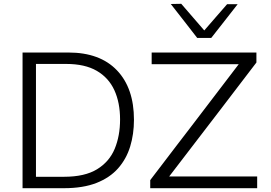

<svg xmlns="http://www.w3.org/2000/svg" viewBox="-20 -989 1426 1009"><path d="M98.5 0V-713H339.5Q505 -713 594.5 -619.5Q684 -526 684 -359.5Q684 -284 664 -218.8Q644 -153.5 600.5 -104.2Q557 -55 486.8 -27.5Q416.5 0 315.5 0ZM169 -60H316.5Q425.5 -60 490 -99.5Q554.5 -139 582.8 -207Q611 -275 611 -361Q611 -449.5 581 -515Q551 -580.5 488.5 -616.8Q426 -653 328 -653H169ZM769.5 0V-42.5Q798.5 -80.5 834.8 -128Q871 -175.5 907.8 -223.8Q944.5 -272 975.5 -312L1234.5 -651.5H777V-713H1327.5V-660.5Q1279.5 -597.5 1233 -536.8Q1186.5 -476 1140 -415L869 -61.5H1331.5V0ZM1016.5 -789.5Q982 -834 947.2 -878.8Q912.5 -923.5 877.5 -968L932.5 -969Q963 -933.5 993 -899Q1023 -864.5 1053.5 -829Q1084 -864 1113.5 -898.2Q1143 -932.5 1173.5 -967H1229Q1194.5 -923 1159.8 -878.5Q1125 -834 1090 -789.5Z"/></svg>

Font: Commissioner Light
Style: Regular
Weight: 300
Designer: Kostas Bartsokas
Foundry: Kostas Bartsokas
Version: Version 1.000; ttfautohint (v1.8.3)